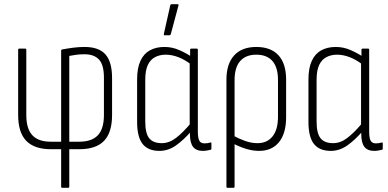

<svg xmlns="http://www.w3.org/2000/svg" viewBox="-20 -715 1859 920"><path d="M277 185Q273 185 273 179V0H224Q145 0 106 -40Q67 -80 67 -164V-476Q67 -482 72 -482H101Q106 -482 106 -476V-164Q106 -98 135 -67Q164 -36 223 -36H273V-471Q273 -478 278 -478Q304 -483 331 -486.5Q358 -490 385 -490Q454 -490 485.5 -454Q517 -418 517 -341V-164Q517 -80 478.5 -40Q440 0 360 0H312V179Q312 185 306 185ZM312 -36H360Q420 -36 449 -67Q478 -98 478 -164V-343Q478 -404 454.5 -429.5Q431 -455 385 -455Q363 -455 344.5 -452.5Q326 -450 312 -447Z M744 8Q690 8 663.5 -25Q637 -58 637 -131V-334Q637 -389 653 -423.5Q669 -458 698.5 -474Q728 -490 768 -490Q805 -490 839 -475Q873 -460 898 -443L896 -406Q864 -430 833.5 -441.5Q803 -453 774 -453Q746 -453 723.5 -441.5Q701 -430 688.5 -404Q676 -378 676 -332V-133Q676 -76 695 -52.5Q714 -29 755 -29Q791 -29 824.5 -55Q858 -81 897 -128L898 -88Q860 -44 823 -18Q786 8 744 8ZM952 8Q920 8 905 -11.5Q890 -31 890 -73V-96L889 -106V-419L891 -434V-476Q891 -482 896 -482H923Q928 -482 928 -476V-84Q928 -54 935 -41Q942 -28 960 -28Q967 -28 974 -29Q981 -30 988 -32Q993 -34 993 -28V-3Q993 2 988 3Q980 5 970.5 6.5Q961 8 952 8ZM768 -546Q764 -546 765 -552L796 -690Q797 -693 798.5 -694Q800 -695 802 -695H831Q837 -695 835 -688L798 -550Q796 -546 792 -546Z M1070 185Q1065 185 1065 179V-333Q1065 -409 1102 -449.5Q1139 -490 1208 -490Q1278 -490 1314.5 -450Q1351 -410 1351 -333V-154Q1351 -76 1317 -34Q1283 8 1221 8Q1191 8 1158.5 -2Q1126 -12 1094 -29V-67Q1123 -51 1153.5 -40Q1184 -29 1214 -29Q1260 -29 1286 -61.5Q1312 -94 1312 -155V-332Q1312 -392 1285.5 -422.5Q1259 -453 1208 -453Q1158 -453 1131 -422.5Q1104 -392 1104 -331V179Q1104 185 1099 185Z M1565 8Q1511 8 1484.5 -25Q1458 -58 1458 -131V-334Q1458 -389 1474 -423.5Q1490 -458 1519.5 -474Q1549 -490 1589 -490Q1626 -490 1660 -475Q1694 -460 1719 -443L1717 -406Q1685 -430 1654.5 -441.5Q1624 -453 1595 -453Q1567 -453 1544.5 -441.5Q1522 -430 1509.5 -404Q1497 -378 1497 -332V-133Q1497 -76 1516 -52.5Q1535 -29 1576 -29Q1612 -29 1645.5 -55Q1679 -81 1718 -128L1719 -88Q1681 -44 1644 -18Q1607 8 1565 8ZM1773 8Q1741 8 1726 -11.5Q1711 -31 1711 -73V-96L1710 -106V-419L1712 -434V-476Q1712 -482 1717 -482H1744Q1749 -482 1749 -476V-84Q1749 -54 1756 -41Q1763 -28 1781 -28Q1788 -28 1795 -29Q1802 -30 1809 -32Q1814 -34 1814 -28V-3Q1814 2 1809 3Q1801 5 1791.5 6.5Q1782 8 1773 8Z"/></svg>

Font: Sofia Sans Condensed ExtraLight
Style: Regular
Weight: 250
Version: Version 4.100